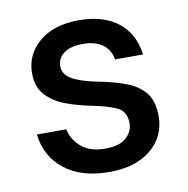

<svg xmlns="http://www.w3.org/2000/svg" viewBox="-65 -580 641 655"><g transform="rotate(-10 255.5 -252.0)"><path d="M263 12Q166 12 108 -34Q50 -80 41 -157H143Q150 -121 180 -95Q210 -69 263 -69Q312 -69 335.5 -90Q359 -111 359 -140Q359 -181 328.5 -195.5Q298 -210 242 -221Q196 -230 154.5 -245.5Q113 -261 87 -289.5Q61 -318 61 -365Q61 -430 111.5 -473Q162 -516 250 -516Q334 -516 385 -476Q436 -436 445 -363H348Q343 -396 317.5 -415Q292 -434 249 -434Q206 -434 183 -417Q160 -400 160 -372Q160 -344 189.5 -327Q219 -310 274 -299Q327 -289 369 -274Q411 -259 436 -230Q461 -201 461 -147Q461 -76 407.5 -32Q354 12 263 12Z"/></g></svg>

Font: DM Sans Medium
Style: Regular
Weight: 500
Designer: Colophon Foundry, Jonny Pinhorn
Foundry: Colophon Foundry
Version: Version 4.004; ttfautohint (v1.8.4.7-5d5b)